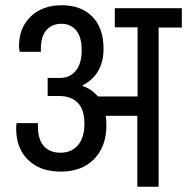

<svg xmlns="http://www.w3.org/2000/svg" viewBox="-20 -712 714 733"><path d="M674.2 -606.9H585.6V0.9H504.3V-269.8H383.6Q386.2 -258 386.2 -234.1Q386.2 -152.5 339.3 -104.7Q292.4 -56.9 212.4 -56.9Q132.5 -56.9 87.1 -101.7Q41.7 -146.4 41.7 -220.7Q41.7 -233.3 43.4 -242H124.7V-229.4Q124.7 -180.7 146.8 -154.9Q169 -129 210.9 -129Q252.8 -129 277.6 -157.7Q302.3 -186.4 302.3 -240Q302.3 -293.7 276.9 -319.5Q251.5 -345.4 208.1 -345.4H162V-414.4H209.8Q246.7 -414.4 269.3 -442Q291.9 -469.6 291.9 -520Q291.9 -570.4 270.9 -595.8Q249.8 -621.2 214.2 -621.2Q178.5 -621.2 157.3 -597.1Q136 -573 136 -524.8V-514.3H55.2Q52.6 -527.4 52.6 -535.6Q52.6 -606.4 97.5 -649.2Q142.5 -692 215.9 -692Q289.3 -692 332.3 -648.6Q375.3 -605.1 375.3 -526.5Q375.3 -427.5 295.4 -386.2V-383.6Q328.4 -373.2 354 -343.6H505.2V-607.7H418.3V-680.7H674.2Z"/></svg>

Font: Puralecka Narrow
Style: Regular
Weight: 400
Designer: Hector Gatti, Marcela Romero, Pablo Cosgaya and Nicolas Silva
Version: Version 1.004;PS 001.004;hotconv 1.0.70;makeotf.lib2.5.58329